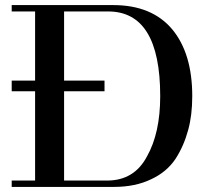

<svg xmlns="http://www.w3.org/2000/svg" viewBox="-20 -735 836 755"><path d="M26 -376V-418H118V-690H26V-715H425Q577 -715 657 -620Q736 -525 736 -357Q736 -282 720 -224Q703 -161 670 -110Q635 -58 574 -30Q512 0 428 0H26V-25H118V-376ZM232 -376V-25H401Q508 -25 558 -120Q610 -212 610 -357Q610 -690 405 -690H232V-418H391V-376Z"/></svg>

Font: Bailleul Roman
Style: Roman
Weight: 400
Version: Version 1